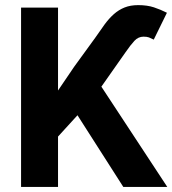

<svg xmlns="http://www.w3.org/2000/svg" viewBox="-20 -741 683 761"><path d="M287.1 -284.2 210 -199.7V0H63.5V-710.9H210V-382.3L274.4 -477.1L357.4 -591.3Q377 -620.1 394.5 -644Q412.1 -668 431.4 -685.1Q450.7 -702.1 473.9 -711.4Q497.1 -720.7 527.8 -720.7Q563.5 -720.7 590.1 -711.9Q616.7 -703.1 641.6 -690.4L589.4 -584Q578.1 -589.8 570.1 -592.8Q562 -595.7 548.8 -595.7Q528.3 -595.7 512.9 -579.3Q497.6 -563 477.1 -533.2L381.8 -397.5L643.1 0H468.8Z"/></svg>

Font: Roboto
Style: Bold
Weight: 700
Designer: Google
Version: Version 2.134; 2016; ttfautohint (v1.6)